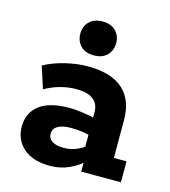

<svg xmlns="http://www.w3.org/2000/svg" viewBox="-95 -674 674 761"><g transform="rotate(15 242.0 -293.5)"><path d="M180 10Q108 10 69.5 -24Q31 -58 31 -112Q31 -168 72 -200Q113 -232 195 -232Q223 -232 255.5 -227Q288 -222 312 -215L295 -203V-242Q295 -275 272 -293Q249 -311 203 -311Q169 -311 136.5 -302Q104 -293 74 -276L45 -366Q86 -388 133.5 -399Q181 -410 223 -410Q319 -410 367.5 -367Q416 -324 416 -241V-86H468V0H305V-66L323 -52Q295 -24 258 -7Q221 10 180 10ZM213 -73Q240 -73 266 -83.5Q292 -94 306 -110L295 -78V-171L312 -143Q290 -151 267 -154Q244 -157 222 -157Q187 -157 168 -146Q149 -135 149 -114Q149 -94 166 -83.5Q183 -73 213 -73ZM234 -458Q199 -458 179.5 -477.5Q160 -497 160 -528Q160 -558 179.5 -577.5Q199 -597 234 -597Q268 -597 287.5 -577.5Q307 -558 307 -528Q307 -497 287.5 -477.5Q268 -458 234 -458Z"/></g></svg>

Font: Rokkitt SemiBold
Style: Bold
Weight: 700
Version: Version 3.103